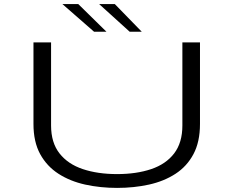

<svg xmlns="http://www.w3.org/2000/svg" viewBox="-20 -907 1140 938"><path d="M552 11Q470 11 396.2 -5.2Q322.5 -21.5 265.8 -58Q209 -94.5 176.2 -154.2Q143.5 -214 143.5 -301.5V-700H229.5V-294Q229.5 -210 270.8 -157.5Q312 -105 384.8 -80.8Q457.5 -56.5 552 -56.5Q646.5 -56.5 718.5 -80.8Q790.5 -105 830.8 -157.5Q871 -210 871 -294V-700H957V-301.5Q957 -214 925.2 -154.2Q893.5 -94.5 837.5 -58Q781.5 -21.5 708 -5.2Q634.5 11 552 11ZM613.5 -752 464.5 -887H541L672.5 -752ZM439.5 -752 285 -887H362.5L500 -752Z"/></svg>

Font: Trispace Expanded Light
Style: Regular
Weight: 300
Width: 7
Designer: Tyler Finck
Foundry: Etcetera Type Company
Version: Version 1.210; ttfautohint (v1.8.3)